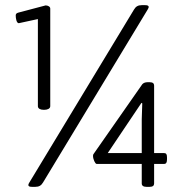

<svg xmlns="http://www.w3.org/2000/svg" viewBox="-20 -723 711 745"><path d="M543 -703H530C516 -703 507 -698 500 -686L94 -15C91 -11 90 -7 90 -5C90 0 95 2 104 2H117C131 2 140 -3 147 -15L553 -686C555 -690 557 -693 557 -696C557 -701 552 -703 543 -703ZM157 -702 51 -674C44 -672 41 -669 41 -663C41 -652 44 -633 53 -633L127 -649V-311C127 -301 138 -297 148 -297H153C163 -297 175 -301 175 -311V-690C175 -697 166 -702 157 -702ZM561 -404H552C544 -404 536 -401 532 -396L342 -124C341 -122 341 -119 341 -117C341 -106 349 -87 355 -87H530V-11C530 -3 536 2 548 2H561C573 2 578 -3 578 -11V-87H617C625 -87 628 -93 628 -105V-112C628 -124 625 -129 617 -129H578V-391C578 -399 573 -404 561 -404ZM532 -322 530 -260V-129H398L529 -324Z"/></svg>

Font: Asap
Style: Regular
Weight: 400
Designer: Pablo Cosgaya
Foundry: Pablo Cosgaya
Version: Version 1.007;PS 001.007;hotconv 1.0.70;makeotf.lib2.5.58329